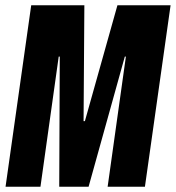

<svg xmlns="http://www.w3.org/2000/svg" viewBox="-20 -706 665 726"><path d="M1 0 98 -686H299L296 -248H301L424 -686H625L528 0H387L456 -492H452L315 0H204L206 -492H202L133 0Z"/></svg>

Font: Chivo Mono
Style: Bold Italic
Weight: 700
Italic angle: -8.05°
Monospace: yes
Version: Version 1.008